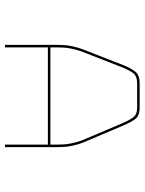

<svg xmlns="http://www.w3.org/2000/svg" viewBox="75 -745 580 770"><g transform="rotate(90 365.0 -360.0)"><path d="M170 -303V-272H560V-303Q560 -330 555.5 -353Q551 -376 544 -396L475 -559Q464 -585 452 -602.5Q440 -620 412 -620H314Q284 -620 272 -602.5Q260 -585 250 -560L186 -396Q179 -376 174.5 -353Q170 -330 170 -303ZM560 -90V-262H170V-90H160V-303Q160 -331 164.5 -354.5Q169 -378 177 -400L241 -564Q252 -592 266 -611Q280 -630 314 -630H412Q445 -630 458.5 -611Q472 -592 484 -563L553 -400Q561 -378 565.5 -354.5Q570 -331 570 -303V-90Z"/></g></svg>

Font: Bungee Hairline
Style: Regular
Weight: 400
Designer: David Jonathan Ross
Foundry: David Jonathan Ross
Version: Version 1.000;PS 1.0;hotconv 1.0.72;makeotf.lib2.5.5900